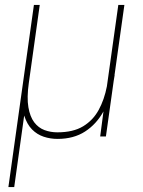

<svg xmlns="http://www.w3.org/2000/svg" viewBox="-20 -548 573 771"><path d="M440.4 -246.6Q439 -234.9 436.5 -222.7L405.3 0H382.3L395.5 -100.6Q367.2 -49.3 321.5 -19.8Q275.9 9.8 210.9 9.8Q182.1 9.8 155.5 1Q128.9 -7.8 108.6 -28.3Q88.4 -48.8 77.1 -84L37.1 203.1H13.7L116.2 -528.3H139.6L95.7 -214.8Q87.4 -155.8 94 -117.4Q100.6 -79.1 117.4 -56.9Q134.3 -34.7 158.7 -25.6Q183.1 -16.6 210.4 -16.6Q273.9 -16.6 313.7 -40.8Q353.5 -64.9 376.2 -106.4Q398.9 -147.9 409.2 -201.2L455.1 -528.3H479.5L439.9 -246.6Z"/></svg>

Font: Robert Sans Thin
Style: Italic
Weight: 100
Italic angle: -8°
Designer: Christian Robertson (extended by Adam Twardoch)
Foundry: Google
Version: Version 12.135;April 2, 2019;FontCreator 11.5.0.2425 64-bit;